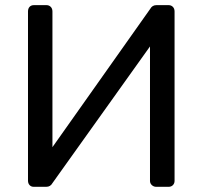

<svg xmlns="http://www.w3.org/2000/svg" viewBox="-20 -720 780 740"><path d="M87.9 -23.9V-675.8Q87.9 -687 94 -693.6Q100.1 -700.2 110.8 -700.2H159.2Q168.9 -700.2 175.5 -693.6Q182.1 -687 182.1 -675.8V-152.8L559.1 -686Q566.9 -700.2 583 -700.2H629.9Q639.6 -700.2 646.2 -693.6Q652.8 -687 652.8 -675.8V-22.9Q652.8 -13.2 646.5 -6.6Q640.1 0 629.9 0H582Q572.3 0 565.2 -6.6Q558.1 -13.2 558.1 -22.9V-541L182.1 -14.2Q174.3 0 158.2 0H109.9Q100.1 0 94 -6.6Q87.9 -13.2 87.9 -23.9Z"/></svg>

Font: Rubik AZ
Style: Regular
Weight: 400
Designer: Hubert and Fischer
Foundry: Hubert & Fischer
Version: Version 2.000